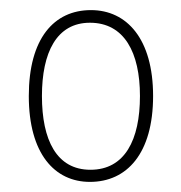

<svg xmlns="http://www.w3.org/2000/svg" viewBox="-20 -740 359 380"><path d="M158 -380C231 -380 283 -436 283 -550C283 -663 231 -720 160 -720C87 -720 37 -664 37 -550C37 -436 88 -380 158 -380ZM159 -404C92 -404 63 -463 63 -550C63 -636 92 -695 158 -695C226 -695 257 -636 257 -550C257 -463 227 -404 159 -404Z"/></svg>

Font: Noto Serif SemiCondensed Thin
Style: Regular
Weight: 100
Width: 4
Designer: Monotype Design Team
Foundry: Monotype Imaging Inc.
Version: Version 2.015